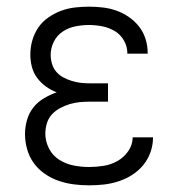

<svg xmlns="http://www.w3.org/2000/svg" viewBox="-20 -548 540 576"><path d="M247 8Q224 8 201 5Q178 2 156 -5.5Q134 -13 114.5 -26.5Q95 -40 81.5 -58.5Q68 -77 61.5 -100Q55 -123 55 -146Q55 -167 61 -188Q67 -209 80 -225.5Q93 -242 111.5 -253Q130 -264 150 -271Q132 -278 117 -289Q102 -300 91 -315Q80 -330 75.5 -348Q71 -366 71 -384Q71 -406 77 -427Q83 -448 95 -465.5Q107 -483 125 -495.5Q143 -508 163 -515.5Q183 -523 204.5 -525.5Q226 -528 247 -528Q268 -528 289 -525.5Q310 -523 329.5 -516Q349 -509 366.5 -497Q384 -485 397 -468.5Q410 -452 416.5 -431.5Q423 -411 423 -390V-387H362V-389Q362 -409 351.5 -427Q341 -445 324 -455Q307 -465 287 -469Q267 -473 247 -473Q227 -473 206.5 -469Q186 -465 168.5 -453.5Q151 -442 141.5 -423Q132 -404 132 -383Q132 -370 136 -356.5Q140 -343 149 -332.5Q158 -322 170.5 -315.5Q183 -309 196 -305Q209 -301 222.5 -299.5Q236 -298 250 -298H304V-243H250Q234 -243 218.5 -241.5Q203 -240 188.5 -235.5Q174 -231 160 -223.5Q146 -216 135.5 -204.5Q125 -193 120.5 -177.5Q116 -162 116 -147Q116 -124 127 -102.5Q138 -81 158 -68.5Q178 -56 201 -51.5Q224 -47 247 -47Q269 -47 291 -50.5Q313 -54 332.5 -65Q352 -76 365 -95Q378 -114 378 -136H439V-135Q439 -113 431.5 -91.5Q424 -70 409.5 -52.5Q395 -35 376 -23Q357 -11 335.5 -4Q314 3 292 5.5Q270 8 247 8Z"/></svg>

Font: Iosevka Curly Slab Light
Style: Regular
Weight: 300
Monospace: yes
Designer: Belleve Invis
Foundry: Belleve Invis
Version: Version 22.1.2; ttfautohint (v1.8.4)